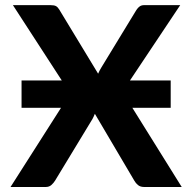

<svg xmlns="http://www.w3.org/2000/svg" viewBox="-20 -746 768 766"><path d="M226.5 -425 31.5 -725.5H181.5Q196.5 -725.5 203.5 -721.5Q210.5 -717.5 216 -708.5L371.5 -452Q374 -458 377.2 -464.2Q380.5 -470.5 384.5 -477L524 -706Q530.5 -716 537.8 -720.8Q545 -725.5 555 -725.5H699L498.5 -425H661V-316H508L705 0H555Q540 0 530.8 -7.5Q521.5 -15 516 -25L358.5 -292Q356 -286.5 353.8 -281.2Q351.5 -276 349 -271.5L199.5 -25Q193.5 -15.5 184.8 -7.8Q176 0 162.5 0H22L223.5 -316H66V-425Z"/></svg>

Font: Lato Heavy
Style: Regular
Weight: 800
Designer: Lukasz Dziedzic
Foundry: tyPoland Lukasz Dziedzic
Version: Version 2.007; 2014-02-27